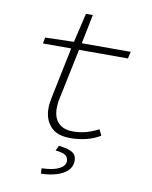

<svg xmlns="http://www.w3.org/2000/svg" viewBox="-93 -702 785 990"><g transform="rotate(10 300.0 -207.0)"><path d="M306 12Q237 12 203.5 -25Q170 -62 170 -120Q170 -137 172.5 -152Q175 -167 178 -183L232 -444H84L90 -476L240 -480L276 -633H312L281 -480H537L529 -444H273L217 -176Q214 -163 213 -151Q212 -139 212 -128Q212 -77 239 -50.5Q266 -24 313 -24Q353 -24 386.5 -34Q420 -44 448 -59L463 -28Q433 -9 393 1.5Q353 12 306 12ZM190 219 189 191Q250 189 280.5 173Q311 157 311 133Q311 111 294.5 101Q278 91 244 88L257 61Q295 66 315 74Q335 82 342.5 94Q350 106 350 124Q350 153 330 174Q310 195 273.5 206.5Q237 218 190 219Z"/></g></svg>

Font: Source Code Pro ExtraLight Light
Style: Italic
Weight: 300
Italic angle: -11°
Monospace: yes
Version: Version 1.016;hotconv 1.0.116;makeotfexe 2.5.65601